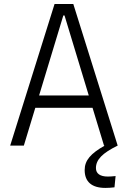

<svg xmlns="http://www.w3.org/2000/svg" viewBox="-20 -713 626 940"><path d="M495.6 207C508.3 207 525.4 206.1 540.5 204.1L545.9 148.9C532.2 150.4 518.6 151.4 508.3 151.4C469.7 151.4 449.7 136.7 449.7 109.9C449.7 68.4 481.4 36.6 555.7 0H556.2L338.9 -693.4H247.1L29.8 0H96.7L152.8 -185.1H433.1L489.3 0H492.2C424.3 38.6 394.5 71.8 394.5 119.6C394.5 176.8 429.2 207 495.6 207ZM171.4 -245.6 290 -637.2H295.9L414.6 -245.6Z"/></svg>

Font: Cascadia Mono Light
Style: Regular
Weight: 300
Monospace: yes
Designer: Aaron Bell
Foundry: Saja Typeworks
Version: Version 2404.023